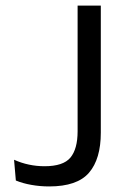

<svg xmlns="http://www.w3.org/2000/svg" viewBox="-20 -659 452 687"><path d="M155.8 8.1Q123.4 8.1 92.6 2.6Q61.7 -2.8 36.7 -13.1L30.3 -87.4Q56.3 -75.7 83.6 -70Q110.9 -64.2 139.3 -64.2Q206.3 -64.2 232 -95.1Q257.7 -126 257.7 -189.3V-639H340.7V-184.4Q340.7 -90 298.5 -41Q256.4 8.1 155.8 8.1Z"/></svg>

Font: Anek Odia Medium
Style: Regular
Weight: 500
Designer: Yesha Goshar & Mahesh Sahu (Odia), Yesha Goshar (Latin)
Foundry: Ek Type
Version: Version 1.003